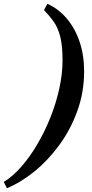

<svg xmlns="http://www.w3.org/2000/svg" viewBox="-98 -820 486 1010"><path d="M133.5 -767 151 -800Q208 -775 251.8 -724.2Q295.5 -673.5 320 -602.5Q344.5 -531.5 344.5 -445Q344.5 -335 309 -236.8Q273.5 -138.5 214.2 -57.5Q155 23.5 83.2 81.8Q11.5 140 -61.5 170L-78.5 137Q-32.5 109.5 12.5 58.8Q57.5 8 97 -58.8Q136.5 -125.5 166.8 -201.2Q197 -277 214 -354.2Q231 -431.5 231 -502.5Q231 -579.5 219 -626.8Q207 -674 185 -705.2Q163 -736.5 133.5 -767Z"/></svg>

Font: Bodoni* 06pt Medium
Style: Italic
Weight: 500
Italic angle: -13°
Version: Version 2.3